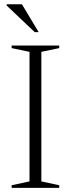

<svg xmlns="http://www.w3.org/2000/svg" viewBox="-20 -904 340 924"><path d="M265 -12.5V0H36V-12.5L122 -31V-654.5L36 -672.5V-685H265V-672.5L179 -654.5V-31ZM166 -749.5H147L12 -877.5V-883.5H85.5Z"/></svg>

Font: Newsreader 36pt Light
Style: Regular
Weight: 300
Designer: Hugues Gentile
Foundry: Production Type
Version: Version 1.003